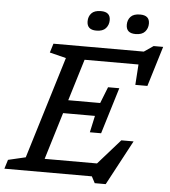

<svg xmlns="http://www.w3.org/2000/svg" viewBox="-81 -963 933 1054"><g transform="rotate(5 385.0 -436.0)"><path d="M480.5 36 461.5 0H-20.5L-5 -50L91 -72.5L263 -634.5L172.5 -657L188 -707H686L737 -742H789.5L722 -521H655.5L663 -634H366L296 -405H472L507.5 -495H569.5L491.5 -240H429.5L449.5 -332H274L195 -73H483.5L605.5 -211H673L541 36ZM416 -799Q364 -799 364 -846Q364 -872.5 380.2 -890.2Q396.5 -908 432.5 -908Q484.5 -908 484.5 -862.5Q484.5 -836 468 -817.5Q451.5 -799 416 -799ZM632 -799Q580 -799 580 -846Q580 -872.5 596.2 -890.2Q612.5 -908 648.5 -908Q700.5 -908 700.5 -862.5Q700.5 -836 684 -817.5Q667.5 -799 632 -799Z"/></g></svg>

Font: Newsreader Caption
Style: Italic
Weight: 400
Italic angle: -17°
Designer: Hugues Gentile
Foundry: Production Type
Version: Version 1.001